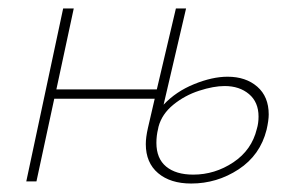

<svg xmlns="http://www.w3.org/2000/svg" viewBox="-20 -428 693 453"><path d="M614 -158Q614 -144 609 -122Q594 -62 543 -28.5Q492 5 431 5Q382 5 353 -19.5Q324 -44 324 -88Q324 -104 329 -126L345 -195H108L66 0H42L129 -408H154L113 -217H350L395 -408H419L366 -181Q395 -212 438 -229.5Q481 -247 517 -247Q560 -247 587 -223.5Q614 -200 614 -158ZM590 -153Q590 -187 567.5 -206Q545 -225 510 -225Q484 -225 450 -214Q416 -203 389 -181Q362 -159 354 -129L353 -124Q349 -108 349 -91Q349 -54 372 -35Q395 -16 436 -16Q487 -16 530.5 -45Q574 -74 586 -124Q590 -137 590 -153Z"/></svg>

Font: Ysabeau Infant Extralight
Style: Italic
Weight: 200
Italic angle: -12°
Designer: Christian Thalmann (Catharsis Fonts)
Version: Version 0.003